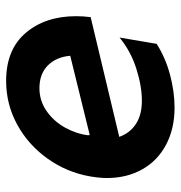

<svg xmlns="http://www.w3.org/2000/svg" viewBox="-2 -560 576 611"><g transform="rotate(-90 285.5 -254.0)"><path d="M271 -90Q226 -90 197 -109Q168 -128 156 -162L537 -253Q540 -277 540 -299Q540 -397 487 -459.5Q434 -522 334 -522Q260 -522 195.5 -487Q131 -452 87 -390.5Q43 -329 30 -254Q25 -224 25 -201Q25 -138 52.5 -89Q80 -40 131 -13Q182 14 249 14Q300 14 354 -0.5Q408 -15 452 -43L472 -161Q428 -125 372.5 -107.5Q317 -90 271 -90ZM311 -416Q356 -416 383 -389.5Q410 -363 414 -318L162 -256L161 -261Q166 -300 186 -335.5Q206 -371 238.5 -393.5Q271 -416 311 -416Z"/></g></svg>

Font: Geom SemiBold
Style: Bold Italic
Weight: 600
Italic angle: -10°
Version: Version 1.102